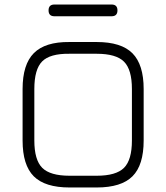

<svg xmlns="http://www.w3.org/2000/svg" viewBox="-20 -830 736 850"><path d="M221 -758Q195 -758 195 -784Q195 -810 221 -810H474Q500 -810 500 -784Q500 -758 474 -758ZM288 0Q179 0 129.5 -49.5Q80 -99 80 -208V-436Q80 -545 130 -595Q180 -645 287 -644H408Q517 -644 566.5 -594Q616 -544 616 -436V-208Q616 -99 566.5 -49.5Q517 0 408 0ZM132 -208Q132 -122 167 -87Q202 -52 288 -52H408Q494 -52 529 -87Q564 -122 564 -208V-436Q564 -522 529 -557Q494 -592 408 -592H287Q201 -593 166.5 -558Q132 -523 132 -436Z"/></svg>

Font: Jura
Style: Regular
Weight: 400
Designer: Daniel Johnson, Alexei Vanyashin
Foundry: Daniel Johnson
Version: Version 5.103